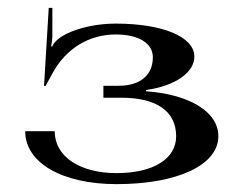

<svg xmlns="http://www.w3.org/2000/svg" viewBox="-20 -714 624 488"><path d="M44 -380.6C44 -299.8 138.6 -246 276.3 -246C431.5 -246 535 -294.9 535 -367.6C535 -433 455.3 -474.8 351.3 -482V-485.2C424.9 -495.6 474 -529.4 474 -570C474 -620.4 393.8 -654 274.3 -654C203.9 -654 141.9 -631.6 121.1 -608.4C117.3 -604.2 114.7 -601.2 113.1 -595.6L109.9 -596.4C111.5 -602.8 113.1 -616.4 113.1 -623.6V-694H103.9L91.9 -495.6H95.9L114.3 -529.2C147.7 -590.1 205.7 -626.4 274.3 -626.4C333 -626.4 368.5 -603.7 368.5 -568.4C368.5 -523.4 336.9 -496 281.3 -496H242.8V-465.6H289.3C376.8 -465.6 427.7 -431.8 427.7 -367.6C427.7 -310.6 370.1 -274 276.3 -274C182.8 -274 119 -316.2 119 -380.6Z"/></svg>

Font: Prida01
Style: Black
Weight: 900
Designer: gluk
Foundry: gluk
Version: Version 00.072